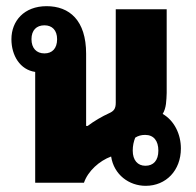

<svg xmlns="http://www.w3.org/2000/svg" viewBox="-20 -592 635 622"><path d="M452 10C518 10 566 -40 566 -111C566 -157 545 -201 507 -223C519 -242 519 -267 520 -291V-562H355V-259C355 -240 349 -232 333 -225C311 -215 285 -200 264 -184H259V-418C259 -526 205 -572 131 -572C58 -572 17 -524 17 -465C17 -412 45 -366 94 -359V0H252C265 -38 302 -71 340 -85C349 -26 398 10 452 10ZM124 -419C98 -419 82 -436 82 -465C82 -494 98 -510 124 -510C149 -510 165 -494 165 -465C165 -435 149 -419 124 -419ZM451 -55C426 -55 410 -73 410 -104C410 -120 413 -133 418 -146C427 -152 438 -155 450 -155C478 -155 493 -136 493 -104C493 -72 477 -55 451 -55Z"/></svg>

Font: Noto Sans Thai Looped Condensed Black
Style: Regular
Weight: 900
Width: 3
Designer: Sasikarn Vongin, Ben Mitchell
Foundry: The Fontpad Ltd
Version: Version 1.001